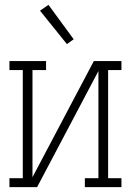

<svg xmlns="http://www.w3.org/2000/svg" viewBox="-20 -772 540 792"><path d="M19 0V-37H74V-483H19V-520H170V-483H114V-41L367 -520H481V-483H426V-37H481V0H330V-37H386V-479L133 0ZM256 -590 145 -728 180 -752 284 -610Z"/></svg>

Font: Iosevka Curly Slab Extralight
Style: Regular
Weight: 200
Monospace: yes
Designer: Belleve Invis
Foundry: Belleve Invis
Version: Version 22.1.2; ttfautohint (v1.8.4)